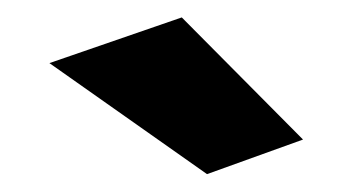

<svg xmlns="http://www.w3.org/2000/svg" viewBox="-20 -756 394 216"><path d="M212.9 -560.1 35.6 -685 184.5 -736.4 320.9 -599Z"/></svg>

Font: Titillium Web SemiBold
Style: Regular
Weight: 600
Designer: Mohamed Gaber, Accademia di Belle Arti di Urbino
Foundry: Kief Type Foundry, Accademia di Belle Arti di Urbino
Version: Version 3.000; ttfautohint (v1.8.4)